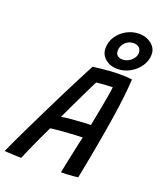

<svg xmlns="http://www.w3.org/2000/svg" viewBox="-206 -1039 966 1152"><g transform="rotate(20 277.5 -463.0)"><path d="M69.7 7.5Q60.1 7.5 45.7 7.1Q31.4 6.6 15.6 5.9Q-0.1 5.2 -14.2 4.4Q-28.4 3.6 -37.6 2.6Q-26 -23.6 -4 -70.5Q18 -117.4 46.8 -177.1Q75.6 -236.8 107.9 -302.5Q140.2 -368.2 172.5 -432.9Q204.8 -497.6 233.9 -554.4Q262.9 -611.2 285 -652.4Q306.2 -655.7 334.4 -658.7Q362.6 -661.8 393.7 -664Q424.8 -666.2 454.9 -666.2Q474.7 -666.2 495 -665.1Q515.2 -663.9 533.2 -661.5Q531.2 -617.5 524.5 -556.5Q517.9 -495.6 505.6 -414.6Q493.2 -333.7 474.8 -230.7Q456.4 -127.8 431.4 0.2Q419.4 2.1 400.2 3.9Q381.1 5.8 360.6 6.6Q340.1 7.5 323.4 7.5Q325.9 -6.8 331 -30.5Q336.1 -54.2 342 -82.8Q347.9 -111.5 354.1 -140.2Q360.2 -168.9 365.6 -193.5Q371.1 -218.1 374.8 -233.4Q358.8 -233.2 335.5 -232.1Q312.2 -230.9 286.3 -229.2Q260.4 -227.6 236.7 -225.5Q213.1 -223.4 195.7 -221.5Q178.2 -219.6 172.2 -218.6Q151.7 -175.9 131.6 -132.6Q111.4 -89.2 95.3 -52.5Q79.2 -15.8 69.7 7.5ZM210 -305.4Q229.2 -309.2 262.6 -312.5Q296 -315.7 332.1 -317.9Q368.2 -320.2 395.2 -321.1Q398.3 -336.4 405 -370.6Q411.8 -404.7 419.4 -445.4Q427.1 -486.1 433.1 -522.3Q439.2 -558.5 441 -578.5Q429.7 -578.5 408.2 -577.1Q386.7 -575.8 366.5 -574.1Q346.2 -572.4 337.7 -571.2Q331.1 -558.6 318.2 -532.3Q305.3 -506.1 288.1 -470.3Q270.8 -434.5 250.8 -392.3Q230.9 -350.1 210 -305.4ZM428.1 -690.8Q382.8 -690.8 351.2 -716.8Q319.7 -742.8 319.7 -784.2Q319.7 -825.9 342.6 -860Q365.4 -894.1 402.5 -914.2Q439.6 -934.2 481.6 -934.2Q512.2 -934.2 537.6 -922.3Q562.9 -910.3 578 -889.9Q593.1 -869.5 593.1 -843.6Q593.1 -802.4 569.3 -767.5Q545.6 -732.7 507.8 -711.7Q470.1 -690.8 428.1 -690.8ZM438.2 -754.6Q457.4 -754.6 475.8 -764.3Q494.1 -774.1 505.9 -790.6Q517.7 -807 517.7 -826Q517.7 -845.6 504.8 -857.9Q491.8 -870.1 468.5 -870.1Q437.8 -870.1 415.8 -847.7Q393.7 -825.2 393.7 -795.1Q393.7 -775.6 405.5 -765.1Q417.2 -754.6 438.2 -754.6Z"/></g></svg>

Font: Grandstander Thin
Style: Italic
Weight: 100
Italic angle: -15°
Designer: Tyler Finck
Foundry: Etcetera Type Co
Version: Version 1.200